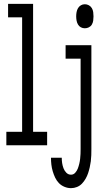

<svg xmlns="http://www.w3.org/2000/svg" viewBox="-20 -755 540 998"><path d="M13 0V-70H95V-665H22V-735H152V-70H225V0ZM421 -608Q410 -608 400.5 -613Q391 -618 385.5 -627.5Q380 -637 378 -648Q376 -659 376 -670Q376 -681 378 -692Q380 -703 385.5 -712.5Q391 -722 400.5 -727.5Q410 -733 421 -733Q432 -733 442 -727.5Q452 -722 457.5 -712.5Q463 -703 464.5 -692Q466 -681 466 -670Q466 -659 464.5 -648Q463 -637 457.5 -627.5Q452 -618 442 -613Q432 -608 421 -608ZM349 223Q332 223 315 216Q298 209 286 196.5Q274 184 266.5 168Q259 152 254 135Q249 118 247 100.5Q245 83 245 65H301Q301 79 303 92.5Q305 106 310 119.5Q315 133 325 143Q335 153 349 153Q362 153 371 143Q380 133 384.5 121Q389 109 392 96.5Q395 84 396.5 71Q398 58 398.5 45.5Q399 33 399 20V-450H321V-520H455V20Q455 36 454.5 52Q454 68 452 83.5Q450 99 446.5 114.5Q443 130 438 145Q433 160 425 174Q417 188 406 199.5Q395 211 380 217Q365 223 349 223Z"/></svg>

Font: Iosevka
Style: Regular
Weight: 400
Monospace: yes
Designer: Belleve Invis
Foundry: Belleve Invis
Version: Version 33.2.3; ttfautohint (v1.8.4)